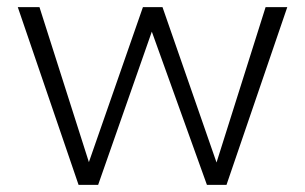

<svg xmlns="http://www.w3.org/2000/svg" viewBox="-20 -520 858 540"><path d="M437 -500 589 -63 727 -500H788L617 0H562L407 -431L256 0H201L30 -500H91L230 -64L382 -500Z"/></svg>

Font: Human Sans Light
Style: Regular
Weight: 300
Designer: Tim Radville
Foundry: Continuum
Version: Version 1.000;FEAKit 1.0